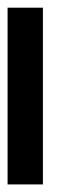

<svg xmlns="http://www.w3.org/2000/svg" viewBox="-20 -487 187 507"><path d="M0 -466.7V0H93.3V-466.7Z"/></svg>

Font: Qahiri
Style: Regular
Weight: 400
Designer: Khaled Hosny
Foundry: Alif Type
Version: Version 3.00